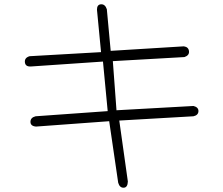

<svg xmlns="http://www.w3.org/2000/svg" viewBox="-20 -807 1040 895"><path d="M148 -217Q122 -219 122 -239Q122 -259 146 -265L482 -289L460 -520L123 -497Q98 -496 96 -517Q94 -538 118 -545L451 -564L432 -762Q432 -786 451 -787Q470 -788 478 -764L496 -570L837 -591Q859 -588 861 -568Q863 -549 840 -541L506 -522L523 -293L882 -313Q906 -307 905 -288Q904 -270 882 -265L536 -245L576 39Q575 67 557 68Q538 69 531 45L489 -242Z"/></svg>

Font: Yomogi
Style: Regular
Weight: 400
Designer: satsuyako
Foundry: satsuyako
Version: Version 3.100